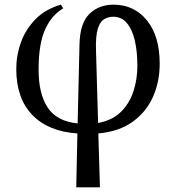

<svg xmlns="http://www.w3.org/2000/svg" viewBox="-20 -566 757 826"><path d="M308 240 313 8Q188 0 119 -71.5Q50 -143 50 -269Q50 -329 70.5 -385Q91 -441 133.5 -484Q176 -527 242 -546L252 -530Q202 -501 174 -439Q146 -377 146 -266Q146 -163 185 -103.5Q224 -44 314 -35L322 -375Q324 -467 365 -506.5Q406 -546 468 -546Q557 -546 612 -478.5Q667 -411 667 -292Q667 -214 638 -149Q609 -84 550.5 -42Q492 0 403 8L410 240ZM393 -349 402 -37Q463 -48 500 -84.5Q537 -121 554 -173Q571 -225 571 -282Q571 -344 560 -391.5Q549 -439 526 -466.5Q503 -494 467 -494Q447 -494 429 -484Q411 -474 401 -443Q391 -412 393 -349Z"/></svg>

Font: NotoSerif-Regular
Style: Regular
Weight: 400
Designer: Monotype Design Team
Foundry: Monotype Imaging Inc.
Version: Version 2.007; ttfautohint (v1.8) -l 8 -r 50 -G 200 -x 14 -D